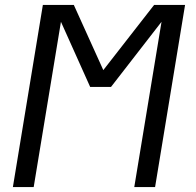

<svg xmlns="http://www.w3.org/2000/svg" viewBox="-20 -755 790 775"><path d="M32 0 153 -735H278L397 -472L602 -735H727L606 0H522L632 -667L428 -404H344L226 -667L116 0Z"/></svg>

Font: Iosevka Aile
Style: Italic
Weight: 400
Italic angle: -9°
Designer: Belleve Invis
Foundry: Belleve Invis
Version: Version 28.0.1; ttfautohint (v1.8.4)